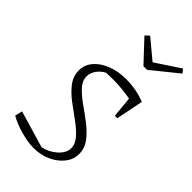

<svg xmlns="http://www.w3.org/2000/svg" viewBox="-218 -758 830 830"><g transform="rotate(45 197.0 -343.0)"><path d="M10 -36 18 -70 187 -20Q225 -28 253 -53.5Q281 -79 281 -107Q281 -134 259.5 -158Q238 -182 206 -205Q174 -228 141.5 -252.5Q109 -277 87.5 -305.5Q66 -334 66 -368Q66 -403 88.5 -429.5Q111 -456 150 -471.5Q189 -487 239 -487Q268 -487 298 -481.5Q328 -476 355 -465L330 -340H315L306 -436Q279 -441 251.5 -443.5Q224 -446 197 -446Q175 -446 157 -445Q135 -434 121.5 -414.5Q108 -395 108 -374Q108 -347 130 -323.5Q152 -300 184 -277.5Q216 -255 248 -230.5Q280 -206 301.5 -177.5Q323 -149 323 -114Q323 -81 301.5 -53.5Q280 -26 244 -9.5Q208 7 165 7Q130 7 85.5 -5.5Q41 -18 10 -36ZM251 -579 160 -676 178 -693 267 -619 379 -693 393 -676 273 -579Z"/></g></svg>

Font: Piazzolla ExtraLight
Style: Italic
Weight: 200
Italic angle: -11.3°
Designer: Juan Pablo del Peral
Foundry: Huerta Tipografica
Version: Version 1.330